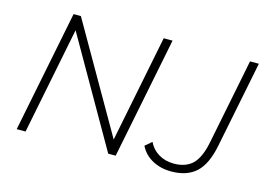

<svg xmlns="http://www.w3.org/2000/svg" viewBox="-93 -881 1492 1068"><g transform="rotate(15 652.5 -347.5)"><path d="M780 -700 640 0H597L244 -616L121 0H70L210 -700H252L606 -84L729 -700ZM780 -95 818 -127Q837 -87 875 -64Q913 -41 964 -41Q1030 -41 1070 -78Q1109 -116 1127 -204L1217 -654L1226 -700H1277L1177 -201Q1155 -90 1102.5 -42.5Q1050 5 961 5Q897 5 849.5 -22Q802 -49 780 -95Z"/></g></svg>

Font: Idrija
Style: Italic
Weight: 300
Italic angle: -11.3°
Designer: Julieta Ulanovsky
Foundry: Julieta Ulanovsky
Version: Version 7.200